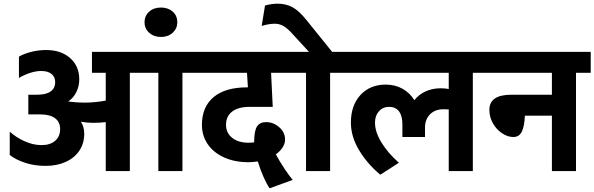

<svg xmlns="http://www.w3.org/2000/svg" viewBox="-20 -930 3232 1044"><path d="M33 -87V-214Q66 -184 112.5 -162.5Q159 -141 206 -141Q253 -141 280 -164.5Q307 -188 307 -228Q307 -267 279 -287.5Q251 -308 198 -308H134V-415H183Q230 -415 255 -432.5Q280 -450 280 -484Q280 -512 260 -528Q240 -544 204 -544Q175 -544 142 -533Q109 -522 83 -506V-622Q108 -637 148 -647.5Q188 -658 231 -658Q312 -658 361.5 -614Q411 -570 411 -499Q411 -462 395.5 -430Q380 -398 351 -378Q396 -372 439 -372Q497 -372 555 -383V-534H480V-648H1052V-534H972V0H841V-534H686V0H555V-266Q522 -262 488 -262Q455 -262 420 -268Q438 -240 438 -203Q438 -151 412 -111.5Q386 -72 338 -50Q290 -28 228 -28Q168 -28 117.5 -44.5Q67 -61 33 -87Z M766 -809Q766 -844 791 -866.5Q816 -889 855 -889Q894 -889 919 -867Q944 -845 944 -809Q944 -775 919 -752Q894 -729 855 -729Q817 -729 791.5 -751.5Q766 -774 766 -809Z M1078 -251Q1078 -349 1141.5 -402Q1205 -455 1323 -455H1328L1323 -534H1033V-648H1584V-534H1454L1463 -349H1338Q1276 -349 1242.5 -323.5Q1209 -298 1209 -251Q1209 -207 1242.5 -180.5Q1276 -154 1331 -154Q1348 -154 1362 -156Q1362 -219 1377.5 -242.5Q1393 -266 1427 -266Q1466 -266 1498 -238.5Q1530 -211 1530 -171Q1530 -150 1517 -129Q1504 -108 1480 -91Q1500 -53 1528 -11Q1556 31 1572 48L1446 94Q1430 71 1412 30Q1394 -11 1382 -52Q1350 -48 1331 -48Q1256 -48 1198.5 -74Q1141 -100 1109.5 -146Q1078 -192 1078 -251Z M1855 -534H1775V0H1644V-534H1564V-648H1660L1570 -746Q1544 -775 1522 -788Q1500 -801 1474 -801Q1442 -801 1403 -789L1421 -900Q1457 -910 1490 -910Q1534 -910 1570 -891Q1606 -872 1648 -819L1786 -648H1855Z M2631 -534H2551V0H2420V-335Q2411 -336 2391 -336Q2346 -336 2318.5 -308.5Q2291 -281 2291 -237V-185H2168V-255Q2168 -300 2149.5 -324.5Q2131 -349 2096 -349Q2062 -349 2040.5 -325Q2019 -301 2019 -263Q2019 -213 2054 -155.5Q2089 -98 2149 -45L2048 20Q1978 -38 1933 -112.5Q1888 -187 1888 -263Q1888 -357 1940 -413.5Q1992 -470 2078 -470Q2128 -470 2168.5 -447.5Q2209 -425 2233 -385Q2257 -416 2294 -433Q2331 -450 2376 -450Q2401 -450 2420 -446V-534H1835V-648H2631Z M3192 -534H3112V0H2981V-301H2834Q2832 -246 2818 -215.5Q2804 -185 2771 -185Q2741 -185 2710.5 -205Q2680 -225 2660.5 -259Q2641 -293 2641 -333Q2641 -415 2761 -415H2981V-534H2611V-648H3192Z"/></svg>

Font: Madhuban SemiBold
Style: Regular
Weight: 600
Designer: jaikishan Patel
Foundry: MagicType
Version: Version 1.000